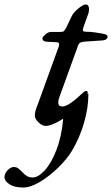

<svg xmlns="http://www.w3.org/2000/svg" viewBox="-130 -550 502 860"><path d="M352 -383Q352 -380 346.5 -375Q341 -370 330 -369Q278 -365 255 -364Q238 -363 230.5 -359.5Q223 -356 220 -347L136 -115Q131 -103 131 -90Q131 -73 150 -73Q177 -73 242 -135Q249 -142 255.5 -142.5Q262 -143 262 -138Q264 -135 262 -128L266 -131Q266 -67 246.5 0Q227 67 192 126Q171 161 132 199.5Q93 238 50 264Q7 290 -26 290Q-65 290 -87.5 275.5Q-110 261 -110 243Q-109 226 -95.5 212Q-82 198 -68 198Q-57 198 -48.5 204Q-40 210 -30 221Q-20 232 -9.5 238.5Q1 245 16 245Q41 245 70.5 213Q100 181 123 121Q146 61 153 -18Q102 14 74 14Q59 14 42.5 -2Q26 -18 26 -31Q26 -43 29.5 -55.5Q33 -68 39 -82L134 -344Q135 -347 135 -351Q135 -361 123 -361L81 -363Q60 -364 60 -379Q60 -384 73 -395.5Q86 -407 99 -407H140Q152 -407 156 -410.5Q160 -414 167 -427L192 -479Q200 -495 221.5 -512.5Q243 -530 254 -530Q262 -530 265.5 -523.5Q269 -517 269 -508Q269 -503 267 -493L242 -423Q241 -420 241 -416Q241 -411 244.5 -409.5Q248 -408 255 -408Q275 -408 298 -404.5Q321 -401 326 -400Q343 -397 347.5 -393.5Q352 -390 352 -383Z"/></svg>

Font: EB Garamond Medium
Style: Italic
Weight: 500
Italic angle: -17.2°
Designer: Georg Duffner and Octavio Pardo
Foundry: Georg Duffner
Version: Version 1.000